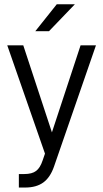

<svg xmlns="http://www.w3.org/2000/svg" viewBox="-20 -717 478 890"><path d="M424.8 -506.8 230.5 54.7Q212.9 105.5 180.7 128.9Q148.4 152.3 96.7 152.3H67.4V89.8H91.8Q128.9 89.8 147.5 75.2Q166 61.5 177.7 26.4L188.5 -4.9L13.7 -506.8H87.9L220.7 -103.5L353.5 -506.8ZM243.2 -697.3H327.1L207 -572.3H143.6Z"/></svg>

Font: Altinn-DIN
Style: Regular
Weight: 400
Designer: Charles Nix
Foundry: Altinn
Version: Version 2.00